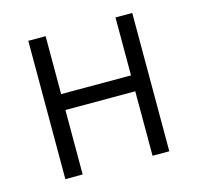

<svg xmlns="http://www.w3.org/2000/svg" viewBox="-79 -570 672 653"><g transform="rotate(-15 257.5 -243.5)"><path d="M74 0V-487H135V-283H381V-487H440V0H381V-227H135V0Z"/></g></svg>

Font: Zen Kaku Gothic Antique
Style: Regular
Weight: 400
Designer: Yoshimichi Ohira
Foundry: Positype
Version: Version 1.001